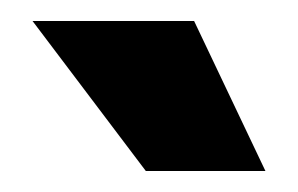

<svg xmlns="http://www.w3.org/2000/svg" viewBox="-20 -794 284 183"><path d="M11 -774H165L233 -631H119Z"/></svg>

Font: Exo Black
Style: Regular
Weight: 900
Designer: Natanael Gama
Foundry: Natanael Gama
Version: Version 1.500; ttfautohint (v1.6)